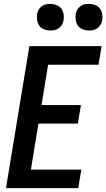

<svg xmlns="http://www.w3.org/2000/svg" viewBox="-20 -974 550 994"><path d="M11 0 132 -735H506L490 -639H229L195 -430H399L383 -334H179L140 -96H401L385 0ZM440 -816Q424 -816 408.5 -822Q393 -828 384 -840Q375 -852 372.5 -868.5Q370 -885 372 -902Q374 -913 380.5 -924Q387 -935 396.5 -942Q406 -949 417.5 -951.5Q429 -954 441 -954Q457 -954 472.5 -948Q488 -942 497 -930Q506 -918 509 -901.5Q512 -885 509 -868Q507 -857 500.5 -846Q494 -835 484.5 -828Q475 -821 463.5 -818.5Q452 -816 440 -816ZM240 -816Q224 -816 208.5 -822Q193 -828 184 -840Q175 -852 172.5 -868.5Q170 -885 172 -902Q174 -913 180.5 -924Q187 -935 196.5 -942Q206 -949 217.5 -951.5Q229 -954 241 -954Q257 -954 272.5 -948Q288 -942 297 -930Q306 -918 309 -901.5Q312 -885 309 -868Q307 -857 300.5 -846Q294 -835 284.5 -828Q275 -821 263.5 -818.5Q252 -816 240 -816Z"/></svg>

Font: Iosevka Web
Style: Bold Italic
Weight: 700
Italic angle: -9°
Monospace: yes
Designer: Belleve Invis
Foundry: Belleve Invis
Version: Version 28.0.3; ttfautohint (v1.8.3)